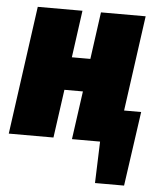

<svg xmlns="http://www.w3.org/2000/svg" viewBox="-54 -579 663 796"><g transform="rotate(5 277.0 -180.5)"><path d="M465 -137H536L492 173H371L377 0H260L288 -201H211L183 0H-3L71 -534H257L230 -338H307L334 -534H520Z"/></g></svg>

Font: Fira Sans Condensed Black
Style: Italic
Weight: 900
Width: 3
Italic angle: -8°
Designer: Carrois Corporate & Edenspiekermann AG
Foundry: Carrois Corporate GbR & Edenspiekermann AG
Version: Version 4.203